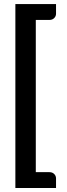

<svg xmlns="http://www.w3.org/2000/svg" viewBox="-20 -794 340 968"><path d="M57.5 154V-773.5H262.5V-725Q262.5 -712 253.2 -702.8Q244 -693.5 229.5 -693.5H160.5V74H229.5Q244 74 253.2 83.2Q262.5 92.5 262.5 105.5V154Z"/></svg>

Font: Lato TR
Style: Bold
Weight: 700
Designer: Lukasz Dziedzic
Foundry: tyPoland Lukasz Dziedzic
Version: Version 1.104 2013